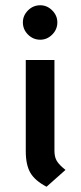

<svg xmlns="http://www.w3.org/2000/svg" viewBox="-20 -698 309 730"><path d="M67 -613Q67 -639 86.5 -658.5Q106 -678 133 -678Q159 -678 178.5 -658.5Q198 -639 198 -613Q198 -586 178.5 -566.5Q159 -547 133 -547Q106 -547 86.5 -566.5Q67 -586 67 -613ZM78 -123V-470H187V-125Q187 -101 196 -86Q205 -71 229 -52L157 12Q113 -11 95.5 -41Q78 -71 78 -123Z"/></svg>

Font: KoHo SemiBold
Style: Regular
Weight: 600
Designer: Cadson Demak & Katatrad Team
Foundry: Cadson Demak Co.,Ltd.
Version: Version 1.000; ttfautohint (v1.6)